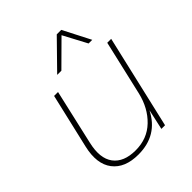

<svg xmlns="http://www.w3.org/2000/svg" viewBox="-200 -834 968 968"><g transform="rotate(-45 284.5 -350.0)"><path d="M378 -690 251 -564H221L364 -710H396L471 -564H445ZM514 -500H542L426 0H400L424 -109Q364 10 227 10Q131 10 87 -47.5Q43 -105 67 -208L135 -500H163L96 -207Q74 -114 111 -64.5Q148 -15 232 -15Q315 -15 370.5 -68.5Q426 -122 446 -206Z"/></g></svg>

Font: Elaine Sans ExtraLight
Style: Italic
Weight: 275
Italic angle: -13°
Designer: Wei Huang
Foundry: Wei Huang
Version: Version 2.001;December 24, 2019;FontCreator 12.0.0.2547 64-b